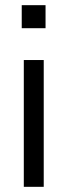

<svg xmlns="http://www.w3.org/2000/svg" viewBox="-20 -722 261 742"><path d="M64 -613V-702H156V-613ZM72 0V-490H149V0Z"/></svg>

Font: Nunito Sans 10pt Condensed
Style: Regular
Weight: 400
Width: 3
Designer: Vernon Adams
Foundry: Vernon Adams
Version: Version 3.101;gftools[0.9.27]